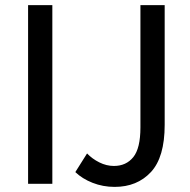

<svg xmlns="http://www.w3.org/2000/svg" viewBox="-20 -720 745 752"><path d="M90 0V-700H185V0ZM429 12Q383 12 342.5 -4Q302 -20 275 -46L321 -119Q341 -98 369 -84Q397 -70 426 -70Q474 -70 502 -104.5Q530 -139 530 -221V-700H625V-231Q625 -104 571 -46Q517 12 429 12Z"/></svg>

Font: ABeeZee
Style: Regular
Weight: 400
Designer: Anja Meiners
Foundry: Anja Meiners
Version: Version 1.003; ttfautohint (v1.8.3)